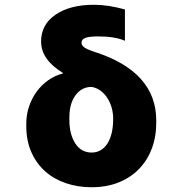

<svg xmlns="http://www.w3.org/2000/svg" viewBox="-20 -780 770 810"><path d="M90.9 -248.6V-258.5Q90.9 -295.8 102.5 -330.4Q114 -365.1 134.6 -393.3Q155.2 -421.5 183.6 -441.6Q212 -461.6 245.7 -470.2L244.3 -473Q153.8 -528.8 153.4 -603.7Q152.7 -675.8 213.8 -717.7Q275.2 -759.9 376.4 -759.9Q436.1 -759.9 507.1 -740.1V-608Q464.5 -626.4 394.9 -626.4Q357.2 -626.4 340.6 -620.4Q323.9 -614.3 323.9 -599.4Q323.9 -588.4 336.6 -579.5Q349.4 -570.7 379.3 -561.1Q638.5 -477.6 639.2 -272.7V-262.8Q639.2 -202.1 620 -152Q600.9 -101.9 565.2 -65.9Q529.5 -29.8 479.2 -9.9Q429 9.9 366.5 9.9Q308.6 9.9 258.2 -7.1Q207.7 -24.1 170.6 -57.2Q133.5 -90.2 112.2 -138.3Q90.9 -186.4 90.9 -248.6ZM272.7 -284.1V-277Q272.4 -244.7 278.9 -219.1Q285.5 -193.5 297.9 -174.4Q323.2 -136.4 366.5 -136.4Q387.4 -136.4 404.3 -146.1Q421.2 -155.9 432.9 -174Q444.6 -192.1 451 -218.2Q457.4 -244.3 457.4 -277V-284.1Q457 -304.7 451 -326Q445 -347.3 433.6 -365.4Q422.2 -383.5 405.4 -396.5Q388.5 -409.4 366.5 -413.4Q324.2 -413.4 298.3 -377.8Q272.4 -342.3 272.7 -284.1Z"/></svg>

Font: Inter P Black
Style: Regular
Weight: 900
Designer: Rasmus Andersson
Foundry: rsms
Version: Version 3.018;git-588b23468